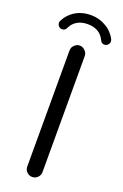

<svg xmlns="http://www.w3.org/2000/svg" viewBox="-161 -888 600 936"><g transform="rotate(20 139.0 -420.0)"><path d="M30.3 -726.6Q45.9 -726.6 52.7 -743.2Q64.5 -767.6 86.9 -780.3Q109.4 -793 139.6 -793Q196.3 -793 221.7 -752Q224.6 -747.1 227.1 -742.2Q229.5 -737.3 232.4 -733.4Q239.3 -726.6 249 -726.6Q259.8 -726.6 267.1 -734.4Q274.4 -742.2 274.4 -750Q274.4 -757.8 272 -762.2Q269.5 -766.6 267.6 -770.5Q265.6 -774.4 263.2 -777.8Q260.7 -781.2 257.8 -784.2Q252.9 -791 243.7 -800.3Q234.4 -809.6 218.8 -818.4Q183.6 -839.8 139.6 -839.8Q74.2 -839.8 32.2 -796.9Q17.6 -782.2 7.8 -762.7Q4.9 -757.8 4.9 -752.9Q4.9 -741.2 12.7 -733.4Q19.5 -726.6 30.3 -726.6ZM178.7 -39.1V-641.6Q178.7 -657.2 166.5 -669.4Q154.3 -681.6 138.7 -681.6Q127.9 -681.6 122.1 -677.7Q99.6 -664.1 99.6 -641.6V-39.1Q99.6 -23.4 111.3 -11.7Q123 0 138.7 0Q155.3 0 167 -11.7Q178.7 -23.4 178.7 -39.1Z"/></g></svg>

Font: FakePearl
Style: Light
Weight: 350
Version: Version 1.2